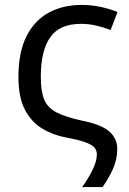

<svg xmlns="http://www.w3.org/2000/svg" viewBox="-20 -566 524 781"><path d="M313 -546Q353 -546 391.5 -537.5Q430 -529 458 -517L430 -444Q404 -454 373 -461.5Q342 -469 309 -469Q222 -469 184 -414Q146 -359 146 -254Q146 -194 160 -160.5Q174 -127 211.5 -108Q249 -89 319 -74Q396 -58 426.5 -29.5Q457 -1 457 40Q457 84 438 124.5Q419 165 397 195H314Q337 164 355.5 127Q374 90 374 62Q374 48 366 36.5Q358 25 332 14.5Q306 4 252 -6Q197 -16 152.5 -42.5Q108 -69 81.5 -119.5Q55 -170 55 -253Q55 -354 88 -419Q121 -484 179 -515Q237 -546 313 -546Z"/></svg>

Font: Noto Sans
Style: Regular
Weight: 400
Designer: Monotype Design Team
Foundry: Monotype Imaging Inc.
Version: Version 1.902